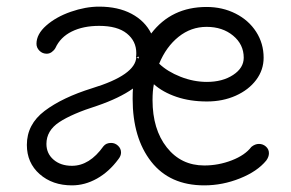

<svg xmlns="http://www.w3.org/2000/svg" viewBox="-20 -537 879 579"><path d="M791 -75Q791 -64 783 -53Q756 -20 703.5 1Q651 22 596 22Q492 22 436 -49.5Q380 -121 380 -239Q380 -260 381 -270Q340 -241 273 -218Q197 -194 158.5 -168.5Q120 -143 120 -103Q120 -74 141.5 -55.5Q163 -37 197 -37Q250 -37 292 -96Q300 -106 315 -106Q327 -106 336 -97.5Q345 -89 345 -77Q345 -67 337 -57Q309 -19 272.5 1.5Q236 22 197 22Q138 22 99.5 -12Q61 -46 61 -100Q61 -162 114.5 -202.5Q168 -243 258 -271Q389 -311 391 -365H390Q391 -368 391 -377Q391 -413 362.5 -436Q334 -459 279 -459Q231 -459 196.5 -442Q162 -425 147 -392Q143 -385 136 -380Q129 -375 121 -375Q108 -375 99 -384Q90 -393 90 -405Q90 -434 119.5 -460Q149 -486 193.5 -501.5Q238 -517 279 -517Q336 -517 376.5 -495.5Q417 -474 436 -436Q497 -516 603 -516Q651 -516 690.5 -496Q730 -476 752.5 -441Q775 -406 775 -363Q775 -326 752.5 -296Q730 -266 691 -248.5Q652 -231 604 -231Q553 -231 512 -245Q471 -259 444 -283Q440 -263 440 -235Q440 -147 483 -92.5Q526 -38 596 -38Q639 -38 679 -53.5Q719 -69 738 -94Q749 -103 761 -103Q773 -103 782 -95Q791 -87 791 -75ZM460 -345Q485 -321 524.5 -305.5Q564 -290 604 -290Q651 -290 683 -311Q715 -332 715 -363Q715 -403 683 -429.5Q651 -456 603 -456Q556 -456 518.5 -426Q481 -396 460 -345ZM393 -365 397 -360Q399 -364 399 -366Z"/></svg>

Font: Tsukimi Rounded
Style: Regular
Weight: 400
Designer: Takashi Funayama
Foundry: Takashi Funayama
Version: Version 1.032; ttfautohint (v1.8.3)